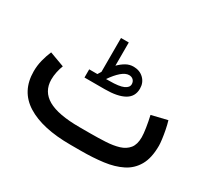

<svg xmlns="http://www.w3.org/2000/svg" viewBox="-129 -841 1126 1043"><g transform="rotate(30 434.0 -320.0)"><path d="M345.2 -405.8Q348.6 -411.6 352.1 -417Q355.5 -422.4 358.4 -427.2V-639.6H407.2V-494.1Q427.7 -514.6 449.5 -526.9Q471.2 -539.1 495.6 -539.1Q535.2 -539.1 560.3 -514.6Q585.4 -490.2 585.4 -452.6Q585.4 -402.3 543.2 -378.4Q501 -354.5 421.4 -354.5H293.9V-405.8ZM420.9 -406.2Q481.4 -406.2 508.1 -418.2Q534.7 -430.2 534.7 -451.2Q534.7 -466.8 524.7 -477.1Q514.6 -487.3 498 -487.3Q476.1 -487.3 450.7 -465.6Q425.3 -443.8 399.4 -405.8ZM476.1 0H410.2Q233.9 0 136 -61Q38.1 -122.1 38.1 -246.1Q38.1 -282.7 46.9 -317.1Q55.7 -351.6 68.8 -382.3L161.6 -348.1Q153.3 -327.1 148.2 -302.7Q143.1 -278.3 143.1 -254.9Q143.6 -180.7 207.3 -144Q271 -107.4 405.3 -107.4H472.7Q523.9 -107.4 569.6 -109.9Q615.2 -112.3 650.4 -123Q685.5 -133.8 705.6 -158.7Q725.6 -183.6 725.6 -228.5Q725.6 -250 720 -285.9Q714.4 -321.8 706.1 -357.9L804.7 -381.8Q812 -357.4 817.6 -328.6Q823.2 -299.8 826.4 -274.7Q829.6 -249.5 829.6 -235.8Q829.6 -158.7 802.7 -111.8Q775.9 -64.9 727.8 -40.8Q679.7 -16.6 615.5 -8.3Q551.3 0 476.1 0Z"/></g></svg>

Font: Vazir Medium
Style: Medium
Weight: 500
Designer: Saber Rastikerdar
Foundry: Saber Rastikerdar
Version: Version 30.0.0